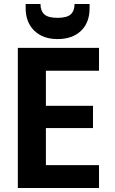

<svg xmlns="http://www.w3.org/2000/svg" viewBox="-20 -938 572 958"><path d="M474 -699V-585H209V-410H444V-299H209V-114H474V0H69V-699ZM427 -897Q427 -825 384 -784Q341 -743 267 -743Q195 -743 151.5 -784.5Q108 -826 108 -898V-918H182Q182 -884 201 -866.5Q220 -849 267 -849Q314 -849 333 -866.5Q352 -884 352 -918H427Z"/></svg>

Font: SVN-Poppins SemiBold
Style: Regular
Weight: 600
Designer: Ninad Kale (Devanagari), Jonny Pinhorn (Latin)
Foundry: Indian Type Foundry
Version: Version 3.002 2017